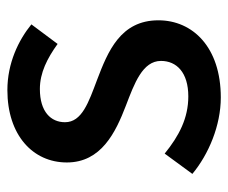

<svg xmlns="http://www.w3.org/2000/svg" viewBox="-69 -535 618 520"><g transform="rotate(-90 240.0 -275.0)"><path d="M236 14C372 14 445 -62 445 -155C445 -258 360 -292 284 -321C223 -344 169 -362 169 -408C169 -446 197 -476 259 -476C303 -476 342 -456 381 -428L434 -499C391 -534 329 -564 256 -564C134 -564 60 -495 60 -403C60 -310 141 -271 214 -243C274 -220 335 -198 335 -148C335 -106 304 -74 239 -74C180 -74 132 -99 84 -138L29 -63C82 -19 160 14 236 14Z"/></g></svg>

Font: Noto Sans CJK TC Medium
Style: Regular
Weight: 500
Designer: Ryoko NISHIZUKA 西塚涼子 (kana, bopomofo & ideographs); Paul D. Hunt (Latin, Greek & Cyrillic); Sandoll Communications 산돌커뮤니
Foundry: Adobe
Version: Version 2.004;hotconv 1.0.118;makeotfexe 2.5.65603